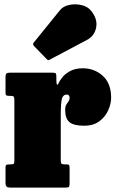

<svg xmlns="http://www.w3.org/2000/svg" viewBox="-20 -849 523 869"><path d="M45 -393.5Q45 -406 42.8 -410.5Q40.5 -415 28 -415H23Q12 -415 8.5 -417.5Q5 -420 5 -430.5V-500Q5 -512 9 -516Q13 -520 24 -520H219Q229 -520 232 -517Q235 -514 235 -503.5V-488Q235 -471.5 237.8 -466.8Q240.5 -462 245 -472Q251 -486 264.5 -501.8Q278 -517.5 300.5 -528.8Q323 -540 355 -540Q407 -540 445 -506Q483 -472 483 -406Q483 -380 470.2 -350.8Q457.5 -321.5 430.5 -300.8Q403.5 -280 361 -280Q313 -280 294 -296.5Q275 -313 275 -351Q275 -367 280 -375.2Q285 -383.5 290 -390.2Q295 -397 295 -408Q295 -412 292.2 -416.5Q289.5 -421 282.5 -421Q265.5 -421 260.2 -402Q255 -383 255 -328V-122.5Q255 -110.5 258.8 -107.8Q262.5 -105 275 -105H281Q290.5 -105 292.8 -101.8Q295 -98.5 295 -88.5V-20Q295 -8.5 292.8 -4.2Q290.5 0 279 0H27Q14.5 0 9.8 -4.5Q5 -9 5 -21.5V-90Q5 -101 9 -103Q13 -105 24 -105H26.5Q39.5 -105 42.2 -107.8Q45 -110.5 45 -123ZM190.5 -582.5 134 -640.5Q125.5 -649.5 134.5 -658.5L251.5 -803Q265.5 -820.5 292.8 -826.5Q320 -832.5 348.2 -826.2Q376.5 -820 392.5 -800Q422.5 -763 415.2 -724.8Q408 -686.5 374 -668.5L206 -579.5Q200.5 -576 197.5 -577Q194.5 -578 190.5 -582.5Z"/></svg>

Font: Besley* Condensed Fatface
Style: Regular
Weight: 900
Width: 3
Designer: Owen Earl
Foundry: indestructible type*
Version: Version 3.000; ttfautohint (v1.8.3)